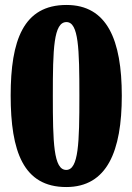

<svg xmlns="http://www.w3.org/2000/svg" viewBox="-20 -744 534 774"><path d="M247 10C412 10 471 -135 471 -358C471 -583 412 -724 248 -724C74 -724 23 -581 23 -359C23 -134 74 10 247 10ZM247 -59C196 -59 193 -169 193 -358C193 -547 196 -655 248 -655C297 -655 300 -547 300 -358C300 -169 297 -59 247 -59Z"/></svg>

Font: Noto Serif Tamil Condensed Black
Style: Regular
Weight: 900
Width: 3
Designer: Indian Type Foundry, Tom Grace, and the Monotype Design Team
Foundry: Monotype Imaging Inc.
Version: Version 2.004